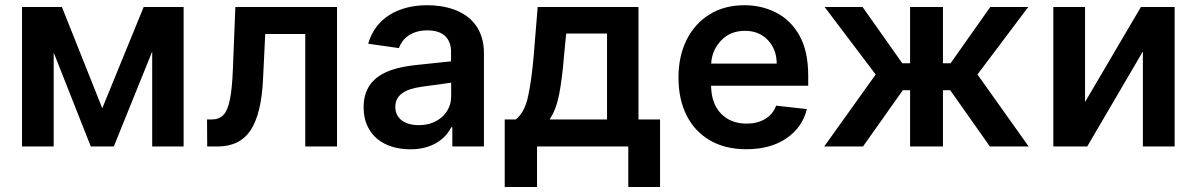

<svg xmlns="http://www.w3.org/2000/svg" viewBox="-20 -573 4680 751"><path d="M698.2 0H575.3V-371.4L425.1 0H335.2L190 -367.5V0H66.1V-545.5H222.3L380 -149.5L541.9 -545.5H698.2Z M1298.3 0H1174V-440H1017.4L1008.9 -264.2Q1002.5 -127.8 960.4 -63.9Q918.3 0 830.3 0H790.5L789.8 -105.8H808.6Q837 -105.8 853.9 -123.4Q870.7 -141 879.4 -184.3Q888.1 -227.6 891 -304L900.6 -545.5H1298.3Z M1584.9 11Q1545.8 11 1512.4 0.5Q1479 -9.9 1454.5 -30.7Q1430 -51.5 1416.2 -82.2Q1402.3 -112.9 1402.3 -153.1Q1402.3 -183.9 1410.3 -207.4Q1418.3 -230.8 1432.5 -248.2Q1446.7 -265.6 1466.3 -277.9Q1485.8 -290.1 1508.7 -298.3Q1531.6 -306.5 1557.4 -311.3Q1583.1 -316.1 1609.4 -318.9L1744.3 -333.1V-370Q1744.3 -410.5 1720.7 -432.4Q1697.1 -454.2 1652 -454.2Q1628.6 -454.2 1609.9 -448.7Q1591.3 -443.2 1577.4 -433.6Q1563.6 -424 1554.3 -411.4Q1545.1 -398.8 1540.1 -384.9L1420.1 -402Q1430.8 -439.3 1452.1 -467.5Q1473.4 -495.7 1503.4 -514.6Q1533.4 -533.4 1570.8 -543Q1608.3 -552.6 1651.3 -552.6Q1677.2 -552.6 1703.8 -548.7Q1730.5 -544.7 1755 -536Q1779.5 -527.3 1801 -513Q1822.4 -498.6 1838.4 -477.8Q1854.4 -457 1863.6 -429Q1872.9 -400.9 1872.9 -365.1V0H1749.3V-74.9H1745Q1736.2 -57.9 1722.1 -42.3Q1708.1 -26.6 1688.2 -14.7Q1668.3 -2.8 1642.6 4.1Q1616.8 11 1584.9 11ZM1618.3 -83.5Q1647.4 -83.5 1670.6 -92.5Q1693.9 -101.6 1710.4 -116.8Q1726.9 -132.1 1735.8 -152.5Q1744.7 -172.9 1744.7 -195.7V-249.6L1626.8 -233.3Q1605.1 -230.1 1586.8 -224.4Q1568.5 -218.8 1555 -209.5Q1541.5 -200.3 1533.9 -187Q1526.3 -173.7 1526.3 -155.2Q1526.3 -137.4 1533 -124.1Q1539.8 -110.8 1552 -101.7Q1564.3 -92.7 1581.1 -88.1Q1598 -83.5 1618.3 -83.5Z M2561.8 158.4H2437.5V0H2080.6V158.4H1954.2V-105.8H1997.5Q2032.3 -132.8 2046 -197.8Q2059.7 -262.8 2067.5 -354.4L2083.1 -545.5H2477.3V-105.8H2561.8ZM2354.4 -105.8V-441.8H2194.6L2186.1 -354.4Q2179.3 -267.8 2167.4 -205.8Q2155.5 -143.8 2129.6 -105.8Z M2898.8 10.7Q2816.8 10.7 2757.3 -23.8Q2697.8 -58.2 2665.8 -121.1Q2633.9 -183.9 2633.9 -269.5Q2633.9 -353.7 2665.8 -417.4Q2697.8 -481.2 2755.9 -516.9Q2813.9 -552.6 2892 -552.6Q2959.2 -552.6 3016 -523.6Q3072.8 -494.7 3107.1 -433.8Q3141.3 -372.9 3141.3 -277V-237.6H2761.4Q2762.4 -167.6 2800.2 -128.6Q2838.1 -89.5 2900.6 -89.5Q2942.1 -89.5 2972.5 -107.4Q3002.8 -125.4 3016 -159.8L3136 -146.3Q3119 -75.3 3056.6 -32.3Q2994.3 10.7 2898.8 10.7ZM3018.1 -324.2Q3017.8 -380 2983.5 -416.2Q2949.2 -452.4 2893.8 -452.4Q2836.3 -452.4 2800.4 -414.4Q2764.6 -376.4 2761.7 -324.2Z M4003.6 0H3851.9L3696.7 -220.2H3668.3V0H3539.8V-220.2H3511.4L3355.5 0H3203.8L3405.2 -281.6L3205.6 -545.5H3354L3509.2 -325.6H3539.8V-545.5H3668.3V-325.6H3698.2L3853.3 -545.5H4001.8L3803.3 -281.6Z M4574.6 0H4450.3V-371.8L4232.6 0H4100.1V-545.5H4224.1V-174L4442.5 -545.5H4574.6Z"/></svg>

Font: Linik Sans SemiBold
Style: Regular
Weight: 600
Designer: Rasmus Andersson (font), Cristiano Sobral (main changes)
Foundry: rsms
Version: Version 3.018;June 1, 2022;FontCreator 14.0.0.2814 64-bit; t